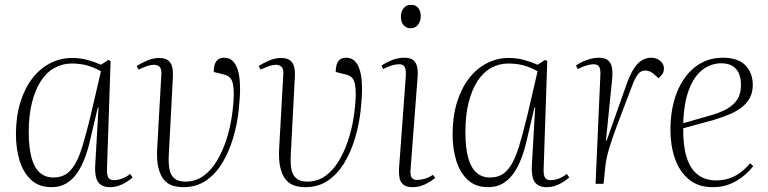

<svg xmlns="http://www.w3.org/2000/svg" viewBox="-20 -761 3180 795"><path d="M423 -62Q422 -35 429 -25Q436 -15 451 -15Q468 -15 485.5 -21.5Q503 -28 519 -41L529 -26Q516 -15 501.5 -6Q487 3 470.5 8.5Q454 14 435 14Q412 14 397.5 4Q383 -6 378 -25.5Q373 -45 374 -73L388 -316H385L352 -176Q343 -136 329 -101Q315 -66 296.5 -40.5Q278 -15 252.5 -0.5Q227 14 193 14Q141 14 108.5 -16.5Q76 -47 61 -96.5Q46 -146 46 -205Q46 -278 64 -336.5Q82 -395 113.5 -436Q145 -477 187.5 -499Q230 -521 277 -521Q312 -521 341.5 -513Q371 -505 398 -493L429 -513L438 -508ZM201 -26Q228 -26 248.5 -37Q269 -48 287 -75.5Q305 -103 320.5 -153Q336 -203 355 -281L398 -466Q367 -483 339 -490.5Q311 -498 276 -498Q239 -498 206 -480Q173 -462 149.5 -426Q126 -390 112.5 -337Q99 -284 99 -214Q99 -150 110.5 -108Q122 -66 145 -46Q168 -26 201 -26Z M909 -522Q941 -522 957.5 -489Q974 -456 974 -395Q974 -355 968 -301Q962 -247 946 -192Q930 -137 903 -90.5Q876 -44 835.5 -15Q795 14 739 14Q715 14 694.5 7.5Q674 1 659 -16.5Q644 -34 636 -66Q628 -98 631 -149L648 -452Q650 -476 640 -485Q630 -494 612.5 -492.5Q595 -491 573 -481L554 -473L546 -487Q563 -499 588.5 -510Q614 -521 639 -521Q671 -521 684.5 -502.5Q698 -484 696 -445L679 -121Q677 -86 681.5 -61Q686 -36 702 -22.5Q718 -9 747 -9Q789 -9 821.5 -32Q854 -55 877.5 -94Q901 -133 916.5 -180Q932 -227 939.5 -276.5Q947 -326 948 -370Q948 -397 944.5 -413.5Q941 -430 932.5 -439Q924 -448 909 -452L865 -463Q865 -479 868.5 -492Q872 -505 881.5 -513.5Q891 -522 909 -522Z M1414 -522Q1446 -522 1462.5 -489Q1479 -456 1479 -395Q1479 -355 1473 -301Q1467 -247 1451 -192Q1435 -137 1408 -90.5Q1381 -44 1340.5 -15Q1300 14 1244 14Q1220 14 1199.5 7.5Q1179 1 1164 -16.5Q1149 -34 1141 -66Q1133 -98 1136 -149L1153 -452Q1155 -476 1145 -485Q1135 -494 1117.5 -492.5Q1100 -491 1078 -481L1059 -473L1051 -487Q1068 -499 1093.5 -510Q1119 -521 1144 -521Q1176 -521 1189.5 -502.5Q1203 -484 1201 -445L1184 -121Q1182 -86 1186.5 -61Q1191 -36 1207 -22.5Q1223 -9 1252 -9Q1294 -9 1326.5 -32Q1359 -55 1382.5 -94Q1406 -133 1421.5 -180Q1437 -227 1444.5 -276.5Q1452 -326 1453 -370Q1453 -397 1449.5 -413.5Q1446 -430 1437.5 -439Q1429 -448 1414 -452L1370 -463Q1370 -479 1373.5 -492Q1377 -505 1386.5 -513.5Q1396 -522 1414 -522Z M1660 -441Q1662 -469 1656.5 -482Q1651 -495 1633 -495Q1619 -495 1603.5 -490.5Q1588 -486 1566 -475L1560 -490Q1584 -505 1607 -513.5Q1630 -522 1655 -522Q1680 -522 1692 -511.5Q1704 -501 1707.5 -482.5Q1711 -464 1709 -440L1680 -60Q1678 -34 1685 -25Q1692 -16 1706 -16Q1721 -16 1737.5 -20.5Q1754 -25 1773 -37L1782 -24Q1769 -14 1754 -5Q1739 4 1722.5 9Q1706 14 1687 14Q1664 14 1651 4Q1638 -6 1634.5 -23.5Q1631 -41 1632 -61ZM1640 -691Q1640 -714 1651.5 -727.5Q1663 -741 1681 -741Q1695 -741 1703.5 -735.5Q1712 -730 1717 -719.5Q1722 -709 1722 -694Q1722 -673 1711 -658.5Q1700 -644 1680 -644Q1663 -644 1651.5 -656.5Q1640 -669 1640 -691Z M2231 -62Q2230 -35 2237 -25Q2244 -15 2259 -15Q2276 -15 2293.5 -21.5Q2311 -28 2327 -41L2337 -26Q2324 -15 2309.5 -6Q2295 3 2278.5 8.5Q2262 14 2243 14Q2220 14 2205.5 4Q2191 -6 2186 -25.5Q2181 -45 2182 -73L2196 -316H2193L2160 -176Q2151 -136 2137 -101Q2123 -66 2104.5 -40.5Q2086 -15 2060.5 -0.5Q2035 14 2001 14Q1949 14 1916.5 -16.5Q1884 -47 1869 -96.5Q1854 -146 1854 -205Q1854 -278 1872 -336.5Q1890 -395 1921.5 -436Q1953 -477 1995.5 -499Q2038 -521 2085 -521Q2120 -521 2149.5 -513Q2179 -505 2206 -493L2237 -513L2246 -508ZM2009 -26Q2036 -26 2056.5 -37Q2077 -48 2095 -75.5Q2113 -103 2128.5 -153Q2144 -203 2163 -281L2206 -466Q2175 -483 2147 -490.5Q2119 -498 2084 -498Q2047 -498 2014 -480Q1981 -462 1957.5 -426Q1934 -390 1920.5 -337Q1907 -284 1907 -214Q1907 -150 1918.5 -108Q1930 -66 1953 -46Q1976 -26 2009 -26Z M2466 -452Q2467 -474 2461 -484.5Q2455 -495 2438 -495Q2426 -495 2410 -490.5Q2394 -486 2372 -475L2365 -490Q2378 -499 2393.5 -506Q2409 -513 2426 -517.5Q2443 -522 2460 -522Q2496 -522 2508 -498.5Q2520 -475 2514 -427L2489 -179H2492L2573 -408Q2588 -451 2604 -476Q2620 -501 2638 -511.5Q2656 -522 2676 -522Q2691 -522 2703 -516Q2715 -510 2722 -500Q2729 -490 2729 -477Q2729 -463 2722 -453.5Q2715 -444 2707 -437L2691 -451Q2682 -460 2672 -464.5Q2662 -469 2652 -469Q2644 -469 2636.5 -466Q2629 -463 2622.5 -455Q2616 -447 2609 -433Q2602 -419 2594 -397Q2566 -323 2546.5 -272Q2527 -221 2515 -186Q2503 -151 2496.5 -126Q2490 -101 2487 -77L2479 0H2446Z M2973 -522Q3036 -522 3066.5 -490.5Q3097 -459 3097 -409Q3097 -378 3084 -354.5Q3071 -331 3048.5 -314.5Q3026 -298 2996.5 -286Q2967 -274 2934 -264L2809 -230Q2808 -158 2823 -110Q2838 -62 2869 -38Q2900 -14 2945 -14Q2970 -14 2993.5 -20.5Q3017 -27 3040 -42.5Q3063 -58 3086 -85L3099 -73Q3085 -55 3067.5 -39.5Q3050 -24 3029.5 -12Q3009 0 2985 7Q2961 14 2931 14Q2871 14 2832 -18.5Q2793 -51 2774.5 -105Q2756 -159 2756 -223Q2756 -310 2782.5 -377.5Q2809 -445 2858 -483.5Q2907 -522 2973 -522ZM3048 -408Q3048 -439 3038.5 -459Q3029 -479 3011 -489Q2993 -499 2966 -499Q2925 -499 2890 -473Q2855 -447 2833.5 -392Q2812 -337 2809 -251L2918 -282Q2961 -294 2989.5 -310Q3018 -326 3033 -349.5Q3048 -373 3048 -408Z"/></svg>

Font: Literata 60pt ExtraLight
Style: Italic
Weight: 250
Italic angle: -2°
Designer: Latin by Veronika Burian and Jose Scaglione. Greek by Irene Vlachou. Cyrillic by Vera Evstafieva
Foundry: TypeTogether
Version: Version 3.103;gftools[0.9.29]